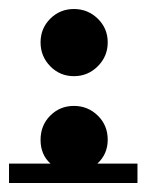

<svg xmlns="http://www.w3.org/2000/svg" viewBox="-20 -406 329 426"><path d="M285 -43V0H0V-43H92Q70 -63 70 -95.5Q70 -128 91.5 -149.5Q113 -171 144 -171Q175 -171 197 -149.5Q219 -128 219 -96Q219 -64 196 -43ZM91.5 -259Q70 -281 70 -312Q70 -343 91.5 -364.5Q113 -386 144 -386Q175 -386 197 -364.5Q219 -343 219 -312Q219 -281 197 -259Q175 -237 144 -237Q113 -237 91.5 -259Z"/></svg>

Font: Montserrat Subrayada
Style: Regular
Weight: 400
Designer: Julieta Ulanovsky
Foundry: Julieta Ulanovsky
Version: Version 2.001